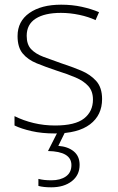

<svg xmlns="http://www.w3.org/2000/svg" viewBox="-20 -560 502 820"><path d="M416 -137Q416 -68 364.5 -29Q313 10 214 10Q159 10 115 0Q71 -10 42 -24V-64Q80 -45 124 -34.5Q168 -24 215 -24Q301 -24 339 -54Q377 -84 377 -135Q377 -170 357.5 -192Q338 -214 303 -229Q268 -244 223 -258Q175 -274 137 -289.5Q99 -305 77 -331.5Q55 -358 55 -406Q55 -469 105.5 -504.5Q156 -540 241 -540Q288 -540 329 -531Q370 -522 403 -508L388 -474Q359 -488 319 -496.5Q279 -505 240 -505Q171 -505 132.5 -480.5Q94 -456 94 -407Q94 -370 113 -350Q132 -330 165 -317.5Q198 -305 241 -290Q287 -275 326.5 -258.5Q366 -242 391 -214Q416 -186 416 -137ZM320 144Q320 188 286.5 214Q253 240 199 240Q165 240 144 234V204Q156 207 169 208.5Q182 210 200 210Q238 210 261.5 193.5Q285 177 285 145Q285 87 185 85L228 0H260L229 63Q270 66 295 86.5Q320 107 320 144Z"/></svg>

Font: Noto Sans Devanagari ExtraLight
Style: Regular
Weight: 200
Designer: Jelle Bosma - Monotype Design Team
Foundry: Monotype Imaging Inc.
Version: Version 2.004; ttfautohint (v1.8.4.7-5d5b)